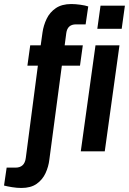

<svg xmlns="http://www.w3.org/2000/svg" viewBox="-105 -751 640 953"><path d="M1 182Q-21 182 -45.5 178Q-70 174 -85 170L-72 81H-28Q17 81 23 33L83 -425H31L45 -526H97L106 -590Q111 -625 126.5 -657.5Q142 -690 172 -710.5Q202 -731 249 -731Q269 -731 294 -727.5Q319 -724 333 -719L320 -630H272Q230 -630 224 -587L216 -526H306L292 -425H202L140 41Q136 76 121 108.5Q106 141 77 161.5Q48 182 1 182ZM296 0 369 -526H488L415 0ZM378 -608 394 -723H515L499 -608Z"/></svg>

Font: Archivo Narrow
Style: Bold Italic
Weight: 700
Italic angle: -8°
Designer: Hector Gatti
Foundry: Omnibus-Type
Version: Version 3.002